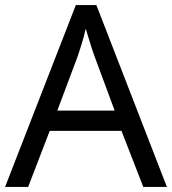

<svg xmlns="http://www.w3.org/2000/svg" viewBox="-20 -737 679 757"><path d="M545 0 459 -221H176L91 0H0L279 -717H360L638 0ZM352 -517Q349 -525 342 -546Q335 -567 328.5 -589.5Q322 -612 318 -624Q311 -593 302 -563.5Q293 -534 287 -517L206 -301H432Z"/></svg>

Font: Noto Sans NKo
Style: Regular
Weight: 400
Designer: Monotype Design Team
Foundry: Monotype Imaging Inc.
Version: Version 2.003; ttfautohint (v1.8.4.7-5d5b)